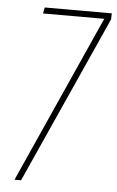

<svg xmlns="http://www.w3.org/2000/svg" viewBox="-52 -751 480 787"><g transform="rotate(5 188.0 -357.0)"><path d="M38 0 347 -689H95L100 -714H376L375 -689L65 0Z"/></g></svg>

Font: Noto Sans Display Condensed Thin
Style: Italic
Weight: 250
Width: 3
Italic angle: -12°
Designer: Monotype Design Team
Foundry: Monotype Imaging Inc.
Version: Version 1.900